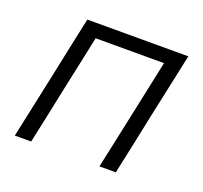

<svg xmlns="http://www.w3.org/2000/svg" viewBox="-93 -603 753 711"><g transform="rotate(20 283.0 -248.0)"><path d="M31.5 0Q43.5 -55.5 54.5 -107.2Q65.5 -159 78.5 -219.5L89 -269Q102.5 -334.5 113.8 -387.2Q125 -440 137 -495.5H535Q523 -440 511.8 -387.2Q500.5 -334.5 486.5 -269L476 -219.5Q463.5 -159 452.5 -107.2Q441.5 -55.5 429.5 0H365Q377 -55.5 388 -107.2Q399 -159 412 -219.5L422.5 -269Q433 -319.5 441.8 -360Q450.5 -400.5 459 -441H189.5Q181 -400.5 172.5 -360Q164 -319.5 153 -269L142.5 -219.5Q130 -159 119 -107.5Q108 -56 96 0Z"/></g></svg>

Font: Commissioner Light
Style: Italic
Weight: 300
Italic angle: -12°
Designer: Kostas Bartsokas
Foundry: Kostas Bartsokas
Version: Version 1.000; ttfautohint (v1.8.3)